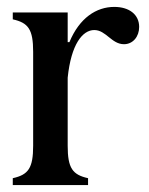

<svg xmlns="http://www.w3.org/2000/svg" viewBox="-20 -536 431 556"><path d="M17 0H235V-20C190 -30 176 -49 176 -114V-311C186 -408 219 -449 253 -449C287 -449 303 -408 339 -408C365 -408 383 -430 383 -458C383 -494 354 -516 311 -516C259 -516 210 -484 181 -414H176V-500H17V-480C62 -470 76 -451 76 -386V-114C76 -49 62 -30 17 -20Z"/></svg>

Font: RL Madena
Style: Regular
Weight: 400
Designer: I Kadek Wantara Putra
Foundry: Roughlines ID
Version: Version 1.000;Glyphs 3.1.2 (3151)